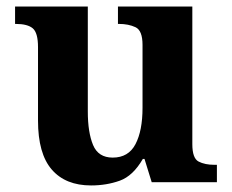

<svg xmlns="http://www.w3.org/2000/svg" viewBox="-20 -556 707 586"><path d="M258 10Q180 10 138 -38.5Q96 -87 96 -188V-412Q96 -456 80 -469.5Q64 -483 28 -483H26V-536H248V-216Q248 -152 264 -113.5Q280 -75 324 -75Q372 -75 393.5 -116Q415 -157 415 -227V-419Q415 -463 393.5 -473Q372 -483 343 -483H340V-536H567V-116Q567 -73 586 -63Q605 -53 634 -53H642V0H443L421 -71H416Q386 -19 345.5 -4.5Q305 10 258 10Z"/></svg>

Font: Noto Serif Tamil
Style: Bold Italic
Weight: 700
Italic angle: -12°
Designer: Indian Type Foundry, Tom Grace, and the Monotype Design Team
Foundry: Monotype Imaging Inc.
Version: Version 2.003; ttfautohint (v1.8.4.7-5d5b)